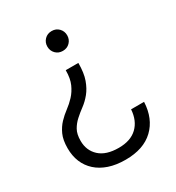

<svg xmlns="http://www.w3.org/2000/svg" viewBox="-172 -611 845 923"><g transform="rotate(-30 250.0 -150.0)"><path d="M290 -310Q290 -254 277 -218Q264 -182 244 -157.5Q224 -133 201 -116Q178 -99 158 -81Q138 -63 125 -40Q112 -17 112 20Q112 74 148.5 107.5Q185 141 255 141Q321 141 357.5 106Q394 71 398 10H470Q466 101 410.5 154Q355 207 255 207Q203 207 163 193.5Q123 180 95.5 155Q68 130 54 96Q40 62 40 20Q40 -26 53.5 -55.5Q67 -85 87 -106Q107 -127 130 -144Q153 -161 173 -182.5Q193 -204 206.5 -234Q220 -264 220 -310ZM255 -507Q279 -507 294.5 -491Q310 -475 310 -452Q310 -429 294.5 -413Q279 -397 255 -397Q231 -397 215.5 -413Q200 -429 200 -452Q200 -475 215.5 -491Q231 -507 255 -507Z"/></g></svg>

Font: PT Root UI
Style: Regular
Weight: 400
Designer: Vitaly Kuzmin
Foundry: ParaType Ltd.
Version: Version 2.001G